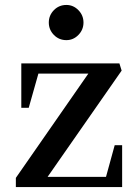

<svg xmlns="http://www.w3.org/2000/svg" viewBox="-20 -756 558 775"><path d="M44 -1V-38L345 -471L351 -459H120L139 -473L96 -321H66V-500H462L471 -471L163 -29L157 -42H423L404 -28L443 -170H473V-1ZM248 -594Q218 -594 197.5 -615Q177 -636 177 -665Q177 -694 197.5 -715Q218 -736 248 -736Q276 -736 296.5 -715Q317 -694 317 -665Q317 -636 296.5 -615Q276 -594 248 -594Z"/></svg>

Font: Wittgenstein Medium
Style: Regular
Weight: 500
Designer: Jörg Drees
Foundry: Jörg Drees
Version: Version 1.500